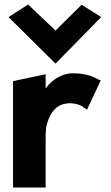

<svg xmlns="http://www.w3.org/2000/svg" viewBox="-20 -824 493 854"><path d="M428 -466 419 -470C407 -475 376 -498 304 -498C252 -498 208 -466 183 -430V-494L38 -463V10H183V-201C183 -220 183 -237 185 -255C194 -305 222 -358 274 -363C277 -363 282 -365 285 -365C331 -365 348 -349 357 -343L367 -336ZM18 -748 227 -541 430 -748 343 -803 227 -688 105 -804Z"/></svg>

Font: Bluebird
Style: SfBdNrw
Weight: 700
Designer: Jasper
Foundry: Cannot Into Space Fonts
Version: Version 0.98